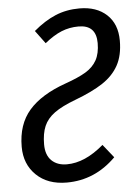

<svg xmlns="http://www.w3.org/2000/svg" viewBox="-52 -740 566 793"><g transform="rotate(-5 231.0 -344.0)"><path d="M462 -553Q462 -492 439.5 -451Q417 -410 373 -381Q329 -352 257 -325Q201 -304 170 -281.5Q139 -259 126 -228.5Q113 -198 113 -153Q113 -109 136.5 -86Q160 -63 200 -63Q275 -63 353 -130L397 -75Q310 12 193 12Q114 12 67 -33.5Q20 -79 20 -151Q20 -244 70.5 -302Q121 -360 223 -396Q277 -415 308 -433.5Q339 -452 354.5 -480Q370 -508 370 -551Q370 -626 297 -626Q259 -626 226 -612.5Q193 -599 156 -569L116 -623Q162 -662 207.5 -681Q253 -700 307 -700Q378 -700 420 -661Q462 -622 462 -553Z"/></g></svg>

Font: Fira Sans Extra Condensed
Style: Italic
Weight: 400
Width: 3
Italic angle: -8°
Designer: Carrois Corporate & Edenspiekermann AG
Foundry: Carrois Corporate GbR & Edenspiekermann AG
Version: Version 4.203